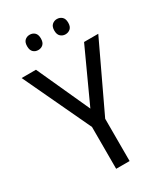

<svg xmlns="http://www.w3.org/2000/svg" viewBox="-220 -1047 941 1089"><g transform="rotate(-30 251.0 -503.0)"><path d="M251 -420 409 -765H502L295 -328V-51H207V-325L0 -765H94ZM117 -905Q117 -931 130 -943Q143 -955 162 -955Q181 -955 194 -943Q207 -931 207 -905Q207 -879 194 -867Q181 -855 162 -855Q143 -855 130 -867Q117 -879 117 -905ZM295 -905Q295 -931 308.5 -943Q322 -955 340 -955Q359 -955 372.5 -943Q386 -931 386 -905Q386 -879 372.5 -867Q359 -855 340 -855Q322 -855 308.5 -867Q295 -879 295 -905Z"/></g></svg>

Font: Noto Sans Tamil UI SemiCondensed
Style: Regular
Weight: 400
Width: 4
Designer: Jelle Bosma - Monotype Design Team
Foundry: Monotype Imaging Inc.
Version: Version 2.004; ttfautohint (v1.8.4.7-5d5b)